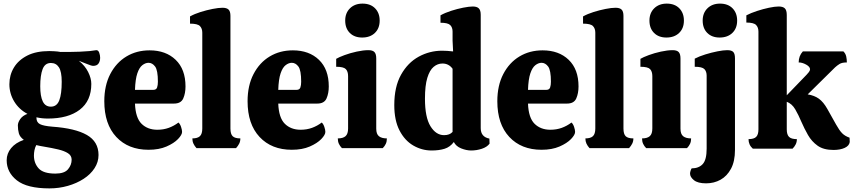

<svg xmlns="http://www.w3.org/2000/svg" viewBox="-20 -821 4731 1064"><path d="M245 -164Q212 -164 182 -171V-168Q182 -143 201.5 -133Q221 -123 270 -119Q397 -110 461.5 -73Q526 -36 526 38Q526 77 504 111Q482 145 443.5 170Q405 195 356 209Q307 223 254 223Q130 223 73.5 178.5Q17 134 17 67Q17 30 41.5 0Q66 -30 112 -46Q90 -62 84.5 -82Q79 -102 79 -126Q79 -142 92 -161Q105 -180 132 -190Q85 -215 58.5 -259Q32 -303 32 -354Q32 -405 57 -446.5Q82 -488 131 -513Q180 -538 253 -538H254Q263 -538 281.5 -537Q300 -536 316 -533Q385 -533 421.5 -534.5Q458 -536 477 -538Q496 -540 514 -543Q525 -543 530 -528.5Q535 -514 535 -501Q535 -482 526 -469Q517 -456 496 -456Q487 -456 463 -466Q439 -476 417 -484Q451 -457 468.5 -422Q486 -387 486 -356Q486 -262 422 -213Q358 -164 245 -164ZM262 -230Q295 -230 308.5 -265Q322 -300 322 -368Q322 -424 306.5 -448Q291 -472 262 -472Q229 -472 216 -437.5Q203 -403 203 -343Q203 -288 217 -259Q231 -230 262 -230ZM168 41Q168 83 194 112Q220 141 287 141Q337 141 357 117Q377 93 377 64Q377 41 356.5 28Q336 15 302 7Q268 -1 226 -8Q201 -12 181 -17Q174 -4 171 11.5Q168 27 168 41Z M803 9Q691 9 624.5 -62Q558 -133 558 -260Q558 -347 591 -410.5Q624 -474 680.5 -508Q737 -542 809 -542Q899 -542 953.5 -489.5Q1008 -437 1008 -342Q1008 -304 995.5 -275.5Q983 -247 944 -247H728Q731 -168 764.5 -135Q798 -102 852 -102Q886 -102 915 -112.5Q944 -123 969 -142Q978 -134 983.5 -117.5Q989 -101 989 -90Q989 -74 966.5 -50.5Q944 -27 902.5 -9Q861 9 803 9ZM728 -323H829Q846 -323 850.5 -336Q855 -349 855 -368Q855 -432 839.5 -452.5Q824 -473 803 -473Q786 -473 769 -460Q752 -447 741 -414.5Q730 -382 728 -323Z M1069 0Q1058 -12 1052 -25Q1046 -38 1046 -54Q1075 -54 1088 -66.5Q1101 -79 1101 -109V-640Q1101 -663 1088 -676.5Q1075 -690 1033 -690V-730Q1058 -744 1091.5 -754.5Q1125 -765 1158 -771.5Q1191 -778 1213 -778Q1236 -778 1246.5 -768Q1257 -758 1257 -733V-109Q1257 -78 1269.5 -66Q1282 -54 1312 -54Q1312 -38 1305.5 -25Q1299 -12 1288 0Z M1597 9Q1485 9 1418.5 -62Q1352 -133 1352 -260Q1352 -347 1385 -410.5Q1418 -474 1474.5 -508Q1531 -542 1603 -542Q1693 -542 1747.5 -489.5Q1802 -437 1802 -342Q1802 -304 1789.5 -275.5Q1777 -247 1738 -247H1522Q1525 -168 1558.5 -135Q1592 -102 1646 -102Q1680 -102 1709 -112.5Q1738 -123 1763 -142Q1772 -134 1777.5 -117.5Q1783 -101 1783 -90Q1783 -74 1760.5 -50.5Q1738 -27 1696.5 -9Q1655 9 1597 9ZM1522 -323H1623Q1640 -323 1644.5 -336Q1649 -349 1649 -368Q1649 -432 1633.5 -452.5Q1618 -473 1597 -473Q1580 -473 1563 -460Q1546 -447 1535 -414.5Q1524 -382 1522 -323Z M1987 -613Q1944 -613 1918.5 -638.5Q1893 -664 1893 -707Q1893 -749 1919.5 -775Q1946 -801 1989 -801Q2033 -801 2058.5 -775Q2084 -749 2084 -707Q2084 -664 2057.5 -638.5Q2031 -613 1987 -613ZM1875 0Q1864 -11 1858 -24Q1852 -37 1852 -54Q1881 -54 1895 -66.5Q1909 -79 1909 -109V-399Q1909 -425 1896.5 -438Q1884 -451 1843 -451V-495Q1858 -504 1889 -515.5Q1920 -527 1956.5 -535Q1993 -543 2022 -543Q2045 -543 2055 -532.5Q2065 -522 2065 -497V-108Q2065 -78 2080 -66Q2095 -54 2124 -54Q2124 -37 2118 -24Q2112 -11 2101 0Z M2372 13Q2318 13 2270.5 -14.5Q2223 -42 2194 -98Q2165 -154 2165 -239Q2165 -340 2202.5 -407Q2240 -474 2300.5 -507Q2361 -540 2430 -540Q2443 -540 2459 -539Q2475 -538 2491 -536L2488 -596V-646Q2488 -669 2475 -682Q2462 -695 2421 -695V-736Q2446 -750 2480 -761Q2514 -772 2547 -778.5Q2580 -785 2600 -785Q2623 -785 2633.5 -774.5Q2644 -764 2644 -739V-111Q2644 -62 2692 -53L2693 -25Q2679 -6 2650 3.5Q2621 13 2591 13Q2565 13 2536 1.5Q2507 -10 2495 -34Q2474 -6 2443.5 3.5Q2413 13 2372 13ZM2441 -72Q2472 -72 2488 -90V-440Q2467 -469 2432 -469Q2405 -469 2383 -450.5Q2361 -432 2348 -389.5Q2335 -347 2335 -274Q2335 -171 2365.5 -121.5Q2396 -72 2441 -72Z M2981 9Q2869 9 2802.5 -62Q2736 -133 2736 -260Q2736 -347 2769 -410.5Q2802 -474 2858.5 -508Q2915 -542 2987 -542Q3077 -542 3131.5 -489.5Q3186 -437 3186 -342Q3186 -304 3173.5 -275.5Q3161 -247 3122 -247H2906Q2909 -168 2942.5 -135Q2976 -102 3030 -102Q3064 -102 3093 -112.5Q3122 -123 3147 -142Q3156 -134 3161.5 -117.5Q3167 -101 3167 -90Q3167 -74 3144.5 -50.5Q3122 -27 3080.5 -9Q3039 9 2981 9ZM2906 -323H3007Q3024 -323 3028.5 -336Q3033 -349 3033 -368Q3033 -432 3017.5 -452.5Q3002 -473 2981 -473Q2964 -473 2947 -460Q2930 -447 2919 -414.5Q2908 -382 2906 -323Z M3247 0Q3236 -12 3230 -25Q3224 -38 3224 -54Q3253 -54 3266 -66.5Q3279 -79 3279 -109V-640Q3279 -663 3266 -676.5Q3253 -690 3211 -690V-730Q3236 -744 3269.5 -754.5Q3303 -765 3336 -771.5Q3369 -778 3391 -778Q3414 -778 3424.5 -768Q3435 -758 3435 -733V-109Q3435 -78 3447.5 -66Q3460 -54 3490 -54Q3490 -38 3483.5 -25Q3477 -12 3466 0Z M3673 -613Q3630 -613 3604.5 -638.5Q3579 -664 3579 -707Q3579 -749 3605.5 -775Q3632 -801 3675 -801Q3719 -801 3744.5 -775Q3770 -749 3770 -707Q3770 -664 3743.5 -638.5Q3717 -613 3673 -613ZM3561 0Q3550 -11 3544 -24Q3538 -37 3538 -54Q3567 -54 3581 -66.5Q3595 -79 3595 -109V-399Q3595 -425 3582.5 -438Q3570 -451 3529 -451V-495Q3544 -504 3575 -515.5Q3606 -527 3642.5 -535Q3679 -543 3708 -543Q3731 -543 3741 -532.5Q3751 -522 3751 -497V-108Q3751 -78 3766 -66Q3781 -54 3810 -54Q3810 -37 3804 -24Q3798 -11 3787 0Z M3968 -613Q3925 -613 3899.5 -638.5Q3874 -664 3874 -707Q3874 -749 3900.5 -775Q3927 -801 3970 -801Q4014 -801 4039.5 -775Q4065 -749 4065 -707Q4065 -664 4038.5 -638.5Q4012 -613 3968 -613ZM3893 195Q3847 195 3825.5 177.5Q3804 160 3804 141Q3804 134 3807 125Q3810 116 3813 112Q3852 112 3874 88.5Q3896 65 3896 3V-402Q3896 -425 3883.5 -438Q3871 -451 3830 -451V-496Q3855 -509 3889 -519.5Q3923 -530 3956 -536.5Q3989 -543 4010 -543Q4034 -543 4043.5 -533Q4053 -523 4053 -498V10Q4053 73 4031 114Q4009 155 3973 175Q3937 195 3893 195Z M4599 10Q4544 10 4511 -13.5Q4478 -37 4457.5 -73Q4437 -109 4421 -146Q4405 -184 4387 -215Q4369 -246 4340 -257V-104Q4340 -75 4352.5 -62.5Q4365 -50 4396 -50Q4396 -34 4389.5 -21Q4383 -8 4372 3H4152Q4128 -18 4128 -50Q4158 -50 4170.5 -62.5Q4183 -75 4183 -104V-646Q4183 -669 4170 -682.5Q4157 -696 4116 -696V-736Q4141 -749 4174.5 -760Q4208 -771 4241 -778Q4274 -785 4295 -785Q4319 -785 4329.5 -774.5Q4340 -764 4340 -738V-293L4450 -407Q4456 -413 4462.5 -421.5Q4469 -430 4469 -437Q4469 -451 4447.5 -463Q4426 -475 4406 -475Q4406 -511 4429 -536H4654Q4666 -524 4669.5 -508Q4673 -492 4673 -475Q4646 -475 4632.5 -466.5Q4619 -458 4608 -448L4456 -298Q4493 -292 4518 -274Q4543 -256 4565 -217Q4596 -162 4613.5 -130.5Q4631 -99 4646.5 -83Q4662 -67 4688 -58L4689 -34Q4686 -13 4661 -1.5Q4636 10 4599 10Z"/></svg>

Font: Calistoga
Style: Regular
Weight: 400
Designer: Yvonne Schuttler, Eben Sorkin
Foundry: www.sorkintype.com
Version: Version 1.010; ttfautohint (v1.8.4.7-5d5b)